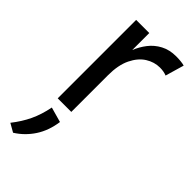

<svg xmlns="http://www.w3.org/2000/svg" viewBox="-251 -585 900 900"><g transform="rotate(45 199.5 -135.0)"><path d="M80 0V-520H167V-407Q180 -440 202 -468.5Q224 -497 257 -514.5Q290 -532 334 -532Q349 -532 364 -530.5Q379 -529 389 -526L362 -433Q343 -441 317 -441Q280 -441 246.5 -420Q213 -399 191.5 -355Q170 -311 170 -243V0ZM46 262 4 238Q38 195 59 150.5Q80 106 91 50L166 71Q157 136 125.5 184Q94 232 46 262Z"/></g></svg>

Font: ABeeZee
Style: Regular
Weight: 400
Designer: Anja Meiners
Foundry: Anja Meiners
Version: Version 1.003; ttfautohint (v1.8.3)